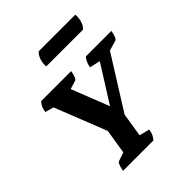

<svg xmlns="http://www.w3.org/2000/svg" viewBox="-233 -1005 1148 1148"><g transform="rotate(-45 340.5 -431.0)"><path d="M139 0Q148 -53 163 -58L218 -77L243 -233L113 -562L59 -577Q61 -595 67 -610Q73 -625 87 -641H341Q337 -616 330.5 -600.5Q324 -585 316 -583L263 -567L357 -328L504 -562L437 -577Q440 -595 446 -610Q452 -625 465 -641H681Q677 -616 670.5 -600.5Q664 -585 657 -583L592 -564L383 -231L359 -80L424 -64Q422 -46 416 -31.5Q410 -17 396 0ZM565 -766H256Q255 -769 255 -777Q255 -804 264.5 -828Q274 -852 289 -862H597Q597 -860 597.5 -857Q598 -854 598 -851Q598 -824 589 -800Q580 -776 565 -766Z"/></g></svg>

Font: Petrona ExtraBold
Style: Italic
Weight: 800
Italic angle: -9°
Designer: Ringo R. Seeber
Foundry: Ringo R. Seeber
Version: Version 2.001; ttfautohint (v1.8.3)